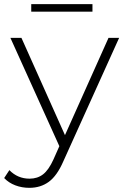

<svg xmlns="http://www.w3.org/2000/svg" viewBox="-47 -704 595 922"><path d="M-27 151 -2 113Q38 154 95 154Q133 154 160 133Q187 112 210 61L238 -2L3 -522H56L265 -55L474 -522H525L257 71Q227 140 187.5 169Q148 198 94 198Q58 198 26.5 186Q-5 174 -27 151ZM103 -684H397V-648H103Z"/></svg>

Font: Goldbeck Next Light
Style: Regular
Weight: 300
Designer: Julieta Ulanovsky
Foundry: Julieta Ulanovsky
Version: Version 7.200